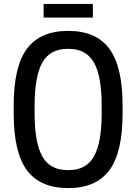

<svg xmlns="http://www.w3.org/2000/svg" viewBox="-20 -950 697 982"><path d="M203 -930H455V-860H203ZM50 -370V-410Q50 -610 118 -701Q186 -792 329 -792Q471 -792 539 -701Q607 -610 607 -410V-370Q607 -170 539 -79Q471 12 329 12Q186 12 118 -79Q50 -170 50 -370ZM332 -80Q421 -80 460.5 -150Q500 -220 500 -370V-410Q500 -560 460.5 -630Q421 -700 332 -700H325Q236 -700 196.5 -630Q157 -560 157 -410V-370Q157 -220 196.5 -150Q236 -80 325 -80Z"/></svg>

Font: Coupeur_Texte
Style: Regular
Weight: 400
Designer: Léa Rolland
Version: Version 1.000;PS 001.000;hotconv 1.0.88;makeotf.lib2.5.64775